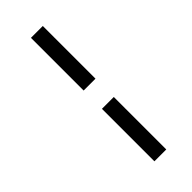

<svg xmlns="http://www.w3.org/2000/svg" viewBox="-208 -701 677 677"><g transform="rotate(-45 131.0 -362.0)"><path d="M172.9 -407.2H113.8V-669.9H172.9ZM172.9 -54.2H113.8V-315.9H172.9Z"/></g></svg>

Font: JuniusX
Style: Regular
Weight: 400
Designer: Peter S. Baker
Foundry: Briery Creek Software
Version: Version 1.004